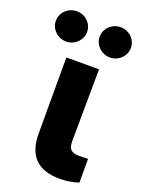

<svg xmlns="http://www.w3.org/2000/svg" viewBox="-181 -813 655 885"><g transform="rotate(20 146.0 -370.5)"><path d="M225.6 -530.3 222.7 -175.8Q223.1 -146 235.6 -135Q248 -124 277.3 -124Q296.9 -124 303.7 -125H319.3V-8.8Q275.4 5.9 227.5 5.9Q66.9 5.9 65.4 -153.3V-530.3ZM-38.1 -672.9Q-38.1 -692.9 -27.8 -710Q-17.6 -727.1 0.2 -737.1Q18.1 -747.1 39.1 -747.1Q59.6 -747.1 77.1 -737.1Q94.7 -727.1 105 -710Q115.2 -692.9 115.2 -672.9Q115.2 -653.3 105 -636.2Q94.7 -619.1 77.1 -608.9Q59.6 -598.6 39.1 -598.6Q18.1 -598.6 0.2 -608.9Q-17.6 -619.1 -27.8 -636.2Q-38.1 -653.3 -38.1 -672.9ZM176.8 -672.9Q176.8 -692.9 187 -710Q197.3 -727.1 215.1 -737.1Q232.9 -747.1 253.9 -747.1Q274.4 -747.1 292 -737.1Q309.6 -727.1 319.8 -710Q330.1 -692.9 330.1 -672.9Q330.1 -653.3 319.8 -636.2Q309.6 -619.1 292 -608.9Q274.4 -598.6 253.9 -598.6Q232.9 -598.6 215.1 -608.9Q197.3 -619.1 187 -636.2Q176.8 -653.3 176.8 -672.9Z"/></g></svg>

Font: Pretendard ExtraBold
Style: Regular
Weight: 800
Designer: Base glyphs from Inter by Rasmus Andersson; Hangeul glyphs from Noto Sans CJK(Source Han Sans) by Jang Soo-young and Kan
Foundry: Kil Hyung-jin
Version: Version 1.309